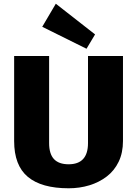

<svg xmlns="http://www.w3.org/2000/svg" viewBox="-20 -1001 737 1032"><path d="M349 11Q203 11 129.5 -50.5Q56 -112 56 -243V-700H244V-232Q244 -174 270 -146Q296 -118 349 -118Q453 -118 453 -232V-700H641V-243Q641 -180 618 -132Q595 -84 554 -52.5Q513 -21 460.5 -5Q408 11 349 11ZM491 -816 445 -739 207 -857 280 -981Z"/></svg>

Font: Pathway Extreme SemiCondensed ExtraBold
Style: Regular
Weight: 800
Width: 4
Version: Version 1.001;gftools[0.9.26]